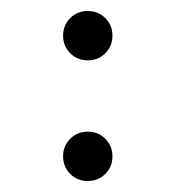

<svg xmlns="http://www.w3.org/2000/svg" viewBox="-20 -395 320 350"><path d="M108 -142Q121 -155 140 -155Q159 -155 172 -142Q185 -129 185 -110Q185 -91 172 -78Q159 -65 140 -65Q121 -65 108 -78Q95 -91 95 -110Q95 -129 108 -142ZM108 -362Q121 -375 140 -375Q159 -375 172 -362Q185 -349 185 -330Q185 -311 172 -298Q159 -285 140 -285Q121 -285 108 -298Q95 -311 95 -330Q95 -349 108 -362Z"/></svg>

Font: SOV_Station
Style: Book
Weight: 400
Version: Version 1.00